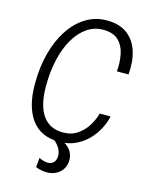

<svg xmlns="http://www.w3.org/2000/svg" viewBox="-136 -826 873 1116"><g transform="rotate(15 300.0 -268.0)"><path d="M279.5 13Q168 13 112.2 -63.2Q56.5 -139.5 56.5 -275.5Q56.5 -377 79.2 -462Q102 -547 143.5 -609.5Q185 -672 241.8 -706.2Q298.5 -740.5 366 -740.5Q443 -740.5 490 -704.8Q537 -669 556 -607.8Q575 -546.5 568 -469.5H498Q503 -525 493 -573.5Q483 -622 451.5 -652.2Q420 -682.5 359.5 -682.5Q307 -682.5 263.5 -653Q220 -623.5 188.2 -569.8Q156.5 -516 139.2 -442.2Q122 -368.5 122 -280Q122 -164.5 164 -104.8Q206 -45 285.5 -45Q339 -45 376 -71.8Q413 -98.5 435 -136.2Q457 -174 465 -206.5H530.5Q522.5 -168.5 502.2 -129.8Q482 -91 450.2 -58.8Q418.5 -26.5 375.8 -6.8Q333 13 279.5 13ZM255 203Q236 203 218.5 199Q201 195 188.5 189.5L194 133Q207 140 221.5 143.8Q236 147.5 247 147.5Q269.5 147.5 282.5 133Q295.5 118.5 295.5 94Q295.5 66.5 278.2 41.2Q261 16 232.5 0H290.5Q326.5 15.5 345.8 41.2Q365 67 365 99.5Q365 145 334.2 174Q303.5 203 255 203Z"/></g></svg>

Font: Spline Sans Mono Light
Style: Italic
Weight: 300
Italic angle: -4°
Monospace: yes
Version: Version 1.004